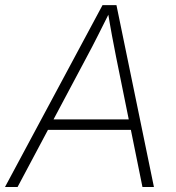

<svg xmlns="http://www.w3.org/2000/svg" viewBox="-41 -748 704 768"><path d="M-21 0 369.1 -727.5H424.8L574.7 0H528.8L423.3 -520.5Q415.5 -559.1 407 -605.2Q398.4 -651.4 389.2 -708H401.9Q374 -652.3 350.8 -606.2Q327.6 -560.1 306.2 -520.5L29.3 0ZM132.8 -228.5 140.1 -270.5H502.9L496.1 -228.5Z"/></svg>

Font: Inter 20pt ExtraLight
Style: Italic
Weight: 250
Italic angle: -9.3988°
Version: Version 4.001;git-66647c0bb